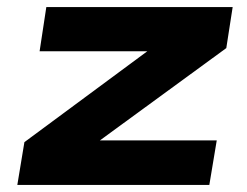

<svg xmlns="http://www.w3.org/2000/svg" viewBox="-20 -523 699 543"><path d="M29 0 49 -121 452 -419 432 -378H92L111 -503H638L620 -387L212 -89L233 -126H593L572 0Z"/></svg>

Font: Nunito Sans 7pt Expanded ExtraBold
Style: Italic
Weight: 800
Width: 7
Italic angle: -9°
Designer: Vernon Adams
Foundry: Vernon Adams
Version: Version 3.101;gftools[0.9.27]